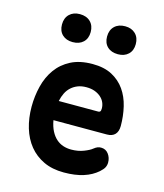

<svg xmlns="http://www.w3.org/2000/svg" viewBox="-118 -877 835 975"><g transform="rotate(15 300.0 -389.0)"><path d="M460 -161Q485 -161 499.5 -141.5Q514 -122 514 -97Q514 -83 508 -71Q502 -59 485 -44Q470 -31 452 -21Q434 -11 412 -4Q390 3 364.5 6.5Q339 10 309 10Q248 10 202.5 -11.5Q157 -33 126.5 -70.5Q96 -108 80.5 -159.5Q65 -211 65 -271Q65 -326 78 -378.5Q91 -431 120 -471.5Q149 -512 195.5 -536Q242 -560 309 -560Q370 -560 411.5 -538Q453 -516 479 -479Q505 -442 516.5 -393.5Q528 -345 528 -293Q528 -264 513.5 -248.5Q499 -233 471 -233H190Q196 -200 208 -177Q220 -154 236.5 -139.5Q253 -125 273 -118.5Q293 -112 315 -112Q351 -112 380.5 -123.5Q410 -135 423 -146Q433 -154 441.5 -157.5Q450 -161 460 -161ZM399 -334Q405 -334 408.5 -338Q412 -342 412 -354Q412 -370 405.5 -385Q399 -400 385.5 -412Q372 -424 353 -431Q334 -438 309 -438Q284 -438 264.5 -430.5Q245 -423 230 -409.5Q215 -396 205.5 -377Q196 -358 191 -334ZM419 -641Q384 -641 363.5 -660.5Q343 -680 343 -714Q343 -748 363.5 -768Q384 -788 419 -788Q453 -788 473.5 -768Q494 -748 494 -714Q494 -680 473.5 -660.5Q453 -641 419 -641ZM181 -641Q147 -641 126.5 -660.5Q106 -680 106 -714Q106 -748 126.5 -768Q147 -788 181 -788Q216 -788 236.5 -768Q257 -748 257 -714Q257 -680 236.5 -660.5Q216 -641 181 -641Z"/></g></svg>

Font: Maple Mono
Style: Bold
Weight: 700
Monospace: yes
Designer: subframe7536
Version: Version 7.200